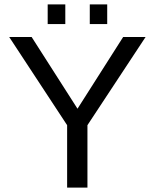

<svg xmlns="http://www.w3.org/2000/svg" viewBox="-20 -857 707 877"><path d="M379.4 -285.2V0H286.6V-285.2L22 -688H124.5L334 -360.4L542.5 -688H645ZM469.7 -836.9V-747.1H390.1V-836.9ZM278.3 -836.9V-747.1H197.8V-836.9Z"/></svg>

Font: Arimo
Style: Regular
Weight: 400
Designer: Steve Matteson
Foundry: Monotype Imaging Inc.
Version: Version 1.33